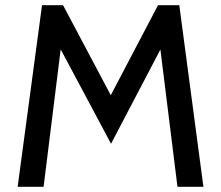

<svg xmlns="http://www.w3.org/2000/svg" viewBox="-20 -720 852 740"><path d="M48 0 142 -700H223L407 -353L589 -700H671L764 0H664L593 -571L618 -567L408 -166L194 -567L219 -571L148 0Z"/></svg>

Font: Cabin Resolve
Style: Regular-Resolve
Weight: 400
Designer: Pablo Impallari
Foundry: Pablo Impallari. http://www.impallari.com Igino Marini. http://www.ikern.com
Version: Version 3.001